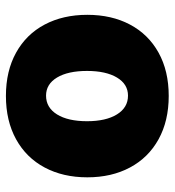

<svg xmlns="http://www.w3.org/2000/svg" viewBox="9 -586 587 645"><g transform="rotate(-90 302.5 -263.5)"><path d="M29.3 -263.7Q29.3 -345.2 62.3 -407Q95.2 -468.8 157 -502.9Q218.8 -537.1 302.7 -537.1Q386.7 -537.1 448.2 -502.9Q509.8 -468.8 542.5 -407Q575.2 -345.2 575.2 -263.7Q575.2 -182.1 542.5 -120.4Q509.8 -58.6 448.2 -24.4Q386.7 9.8 302.7 9.8Q218.8 9.8 157 -24.4Q95.2 -58.6 62.3 -120.4Q29.3 -182.1 29.3 -263.7ZM386.7 -264.6Q386.7 -328.6 364.5 -365.5Q342.3 -402.3 303.7 -402.3Q263.7 -402.3 240.7 -365.5Q217.8 -328.6 217.8 -264.6Q217.8 -201.2 240.7 -164.1Q263.7 -127 303.7 -127Q342.3 -127 364.5 -164.1Q386.7 -201.2 386.7 -264.6Z"/></g></svg>

Font: Pretendard Std Black
Style: Regular
Weight: 900
Designer: Base glyphs from Inter by Rasmus Andersson; Hangeul glyphs from Noto Sans CJK(Source Han Sans) by Jang Soo-young and Kan
Foundry: Kil Hyung-jin
Version: Version 1.309